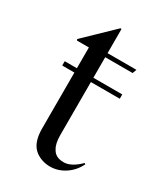

<svg xmlns="http://www.w3.org/2000/svg" viewBox="-141 -583 566 656"><g transform="rotate(30 142.0 -255.0)"><path d="M29 -310V-327H77V-409H30L28 -414L138 -520L142 -519V-424H256L250 -408H142V-327H256V-310H142V-102Q142 -67 153 -50Q165 -26 198 -26Q228 -26 262 -60L266 -57Q251 -26 223.5 -8Q196 10 165 10Q133 10 108 -8Q77 -31 77 -89V-310Z"/></g></svg>

Font: Libre Caslon Display
Style: Regular
Weight: 400
Designer: Pablo Impallari, Rodrigo Fuenzalida
Foundry: Pablo Impallari, Rodrigo Fuenzalida
Version: Version 1.002